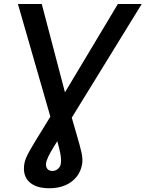

<svg xmlns="http://www.w3.org/2000/svg" viewBox="-20 -748 746 983"><path d="M71.8 -727.5H193.8L338.4 -177.2Q358.9 -103.5 374.3 -52.5Q389.6 -1.5 397.2 33Q404.8 67.4 400.4 92.3Q394 130.4 371.3 158.2Q348.6 186 313.5 200.9Q278.3 215.8 232.4 215.8Q164.1 215.8 129.6 183.3Q95.2 150.9 104.5 90.8Q106.9 76.7 113.5 60.8Q120.1 44.9 131.6 24.2Q143.1 3.4 160.2 -24.4Q177.2 -52.2 200.4 -89.8Q223.6 -127.4 253.9 -177.2L583.5 -727.5H705.6L295.4 -61Q272 -23.4 254.9 4.4Q237.8 32.2 227.8 52.7Q217.8 73.2 215.8 88.9Q213.9 105.5 222.2 116.2Q230.5 127 248.5 127.4Q265.1 127 277.3 116Q289.6 105 291.5 88.9Q293.9 73.2 291.3 53.2Q288.6 33.2 281.5 5.4Q274.4 -22.5 263.7 -61Z"/></svg>

Font: Inter Tight Medium
Style: Italic
Weight: 500
Italic angle: -9.39999°
Designer: Rasmus Andersson
Foundry: rsms
Version: Version 3.004